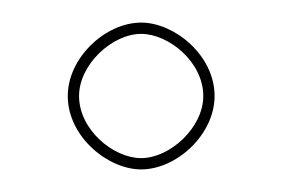

<svg xmlns="http://www.w3.org/2000/svg" viewBox="-20 -745 250 170"><path d="M105 -725C73.5 -725 40 -694 40 -660C40 -624 75.5 -595 105 -595C136.5 -595 170 -626 170 -660C170 -696 134.5 -725 105 -725ZM105 -715C129.5 -715 160 -690 160 -660C160 -632 130.5 -605 105 -605C80.5 -605 50 -630 50 -660C50 -688 79.5 -715 105 -715Z"/></svg>

Font: Znikomit
Style: Regular
Weight: 100
Designer: gluk
Foundry: gluk
Version: Version 0.55